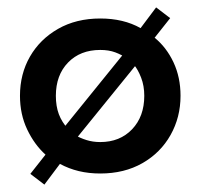

<svg xmlns="http://www.w3.org/2000/svg" viewBox="-20 -459 542 519"><path d="M100 40 62 11 103 -41Q73 -68 53.5 -109Q34 -150 34 -200Q34 -259 61 -306Q88 -353 137 -381Q186 -409 251 -409Q314 -409 360 -383L402 -439L440 -410L398 -357Q430 -331 449 -290.5Q468 -250 468 -200Q468 -142 441 -94Q414 -46 365 -18Q316 10 251 10Q220 10 193 3.5Q166 -3 142 -16ZM142 -101 329 -332 325 -300Q309 -311 291.5 -317.5Q274 -324 251 -324Q197 -324 164 -290Q131 -256 131 -200Q131 -172 139 -150.5Q147 -129 165 -109ZM251 -75Q304 -75 337 -109.5Q370 -144 370 -200Q370 -227 361.5 -249Q353 -271 342 -284L357 -295L172 -67L181 -95Q196 -86 213.5 -80.5Q231 -75 251 -75Z"/></svg>

Font: Rokkitt SemiBold SemiBold
Style: Regular
Weight: 600
Version: Version 3.103